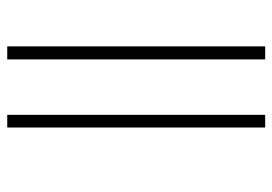

<svg xmlns="http://www.w3.org/2000/svg" viewBox="-131 -571 752 530"><g transform="rotate(-90 245.0 -306.0)"><path d="M158 -662V50H193V-662ZM346 -662V50H382V-662Z"/></g></svg>

Font: Noto Sans Sinhala UI ExtraLight
Style: Regular
Weight: 200
Designer: Jelle Bosma - Monotype Design Team
Foundry: Monotype Imaging Inc.
Version: Version 2.006